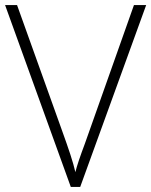

<svg xmlns="http://www.w3.org/2000/svg" viewBox="-20 -734 594 754"><path d="M258 0H295L554 -714H506L313 -169C295 -121 282 -83 276 -58C267 -98 250 -148 223 -223L47 -714H0Z"/></svg>

Font: Kathrein 35 Thin
Style: Regular
Weight: 250
Designer: Lazydogs Typefoundry, based on Open Sans by Ascender Corporation
Foundry: Lazydogs Typefoundry
Version: Version 1.003;PS 001.003;hotconv 1.0.88;makeotf.lib2.5.64775